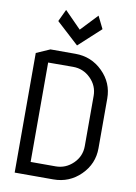

<svg xmlns="http://www.w3.org/2000/svg" viewBox="-102 -1028 765 1082"><g transform="rotate(10 281.0 -486.5)"><path d="M281.7 -776.4 153.8 -893.6 186.5 -962.9 281.2 -866.7 372.1 -962.9 407.2 -891.6ZM138.2 -653.3V-84.5H280.8H281.2Q338.9 -84.5 381.3 -126Q423.3 -167 423.3 -225.6V-512.7Q423.3 -570.8 381.3 -612.3Q339.4 -653.8 281.2 -653.8H280.8ZM280.8 -9.8H60.1V-694.3L138.2 -728.5H280.8H281.2Q372.6 -728.5 437 -664.8Q501.5 -601.1 501.5 -511.2V-227.1Q501.5 -137.2 437 -73.5Q372.6 -9.8 281.2 -9.8Z"/></g></svg>

Font: NovaMono
Style: Regular
Weight: 400
Monospace: yes
Version: Version 1.2